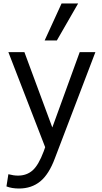

<svg xmlns="http://www.w3.org/2000/svg" viewBox="-20 -833 583 1101"><path d="M428 -813 306 -601H236L333 -813ZM437 -534H527L295 74Q261 166 211 207Q161 248 89 248Q48 248 17 236L28 166Q58 174 83 174Q133 174 167 144Q201 114 231 34L239 11L28 -534H120L280 -102Z"/></svg>

Font: Martel Sans
Style: Regular
Weight: 400
Designer: Dan Reynolds and Mathieu Réguer
Foundry: Dan Reynolds and Mathieu Réguer
Version: Version 1.001;PS 001.001;hotconv 1.0.70;makeotf.lib2.5.58329